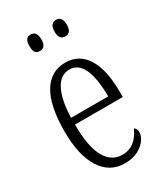

<svg xmlns="http://www.w3.org/2000/svg" viewBox="-188 -820 782 908"><g transform="rotate(-30 203.0 -365.5)"><path d="M45 -263Q45 -402 87.5 -473Q130 -544 210 -544Q285 -544 325 -480Q365 -416 365 -298V-267H104Q104 -149 136 -90Q168 -31 228 -31Q267 -31 294 -53.5Q321 -76 336 -112Q350 -105 350 -84Q350 -64 334.5 -42Q319 -20 289.5 -5Q260 10 218 10Q136 10 90.5 -61.5Q45 -133 45 -263ZM307 -304Q305 -506 211 -506Q161 -506 134 -453Q107 -400 104 -304ZM103 -695Q103 -720 111 -730.5Q119 -741 135 -741Q168 -741 168 -695Q168 -651 135 -651Q119 -651 111 -661Q103 -671 103 -695ZM240 -695Q240 -741 274 -741Q307 -741 307 -695Q307 -651 274 -651Q240 -651 240 -695Z"/></g></svg>

Font: Noto Serif CondLight
Style: Regular
Weight: 300
Width: 3
Designer: Monotype Design Team
Foundry: Monotype Imaging Inc.
Version: Version 1.001